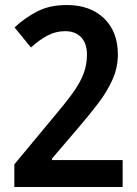

<svg xmlns="http://www.w3.org/2000/svg" viewBox="-20 -744 546 764"><path d="M37 -90 199 -285Q244 -338 272 -377.5Q300 -417 313 -452Q326 -487 326 -527Q326 -571 303 -595.5Q280 -620 239 -620Q202 -620 169 -602.5Q136 -585 103 -555L38 -635Q80 -674 129 -699Q178 -724 246 -724Q339 -724 394 -671Q449 -618 449 -527Q449 -475 427.5 -427Q406 -379 370.5 -332.5Q335 -286 292 -236L187 -113V-107H468V0H37Z"/></svg>

Font: Noto Sans Gurmukhi UI SemiCondensed SemiBold
Style: Regular
Weight: 600
Width: 4
Designer: Jelle Bosma - Monotype Design Team
Foundry: Monotype Imaging Inc.
Version: Version 2.004; ttfautohint (v1.8.4.7-5d5b)